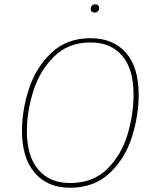

<svg xmlns="http://www.w3.org/2000/svg" viewBox="-20 -870 729 900"><path d="M630 -427Q630 -328 598.5 -228Q567 -128 494.5 -59Q422 10 308 10Q203 10 143 -59.5Q83 -129 83 -257Q83 -353 115.5 -453Q148 -553 220.5 -622Q293 -691 404 -691Q510 -691 570 -623Q630 -555 630 -427ZM106 -256Q106 -138 159.5 -75Q213 -12 308 -12Q416 -12 483 -78.5Q550 -145 578 -240Q606 -335 606 -427Q606 -546 553 -608.5Q500 -671 404 -671Q300 -671 233 -604.5Q166 -538 136 -442.5Q106 -347 106 -256ZM405 -828Q405 -837 411 -843.5Q417 -850 426 -850Q435 -850 440 -845Q445 -840 445 -832Q445 -824 439 -817.5Q433 -811 423 -811Q415 -811 410 -815.5Q405 -820 405 -828Z"/></svg>

Font: FiraGO Thin
Style: Italic
Weight: 100
Italic angle: -8°
Designer: bBox Type GmbH
Foundry: bBox Type GmbH
Version: Version 1.001